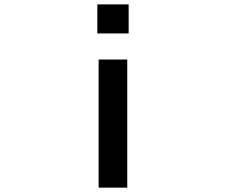

<svg xmlns="http://www.w3.org/2000/svg" viewBox="-20 -839 1040 884"><path d="M428.2 -685.1V-818.8H572.3V-685.1ZM434.1 24.9V-564.9H565.9V24.9Z"/></svg>

Font: BIZ UDPGothic
Style: Bold
Weight: 700
Designer: TypeBank Co., Ltd.
Foundry: Morisawa Inc.
Version: Version 1.051